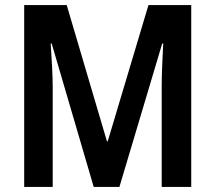

<svg xmlns="http://www.w3.org/2000/svg" viewBox="-20 -734 845 754"><path d="M348 0H449L617 -563H621C618 -505 615 -441 615 -394V0H731V-714H563L403 -179H400L242 -714H75V0H187V-392C187 -438 183 -505 179 -563H183Z"/></svg>

Font: Noto Sans Thai Cond SemBd
Style: Regular
Weight: 600
Width: 3
Designer: Monotype Design Team
Foundry: Monotype Imaging Inc.
Version: Version 2.002